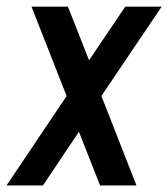

<svg xmlns="http://www.w3.org/2000/svg" viewBox="-54 -568 515 588"><path d="M-34 0 150 -274 42.5 -547.5H154L236.5 -338.5H188.5L329.5 -547.5H441L256.5 -274L364 0H252.5L170 -209.5H218L77.5 0Z"/></svg>

Font: Mohave Light SemiBold
Style: Italic
Weight: 600
Italic angle: -8°
Version: Version 2.003